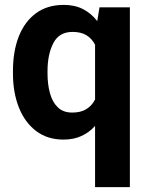

<svg xmlns="http://www.w3.org/2000/svg" viewBox="-20 -558 604 781"><path d="M32.7 -258.8V-269Q32.7 -349.6 56.6 -410.2Q80.6 -470.7 126.7 -504.4Q172.9 -538.1 239.3 -538.1Q284.2 -538.1 317.9 -520.8Q351.6 -503.4 375.5 -472.2L384.8 -528.3H508.3V203.1H366.7V-45.9Q343.3 -19.5 311.5 -4.9Q279.8 9.8 238.3 9.8Q172.4 9.8 126.5 -25.4Q80.6 -60.5 56.6 -121.3Q32.7 -182.1 32.7 -258.8ZM173.3 -269V-258.8Q173.3 -215.3 183.1 -179.2Q192.9 -143.1 214.8 -121.6Q236.8 -100.1 273.9 -100.1Q309.1 -100.1 331.5 -114.3Q354 -128.4 366.7 -153.3V-376Q354 -400.9 331.8 -414.6Q309.6 -428.2 274.9 -428.2Q220.2 -428.2 196.8 -382.3Q173.3 -336.4 173.3 -269Z"/></svg>

Font: Vazirmatn RD
Style: Bold
Weight: 700
Designer: Saber Rastikerdar
Foundry: Saber Rastikerdar
Version: Version 32.102